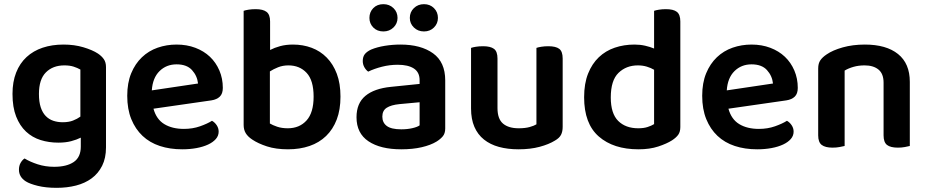

<svg xmlns="http://www.w3.org/2000/svg" viewBox="-20 -702 4453 922"><path d="M368 -41Q348 -31 321.5 -24Q295 -17 260 -17Q215 -17 175 -29.5Q135 -42 105 -70Q75 -98 57.5 -142.5Q40 -187 40 -251Q40 -309 57.5 -353.5Q75 -398 107.5 -428Q140 -458 185 -473Q230 -488 285 -488Q337 -488 380.5 -475Q424 -462 450 -445Q468 -433 478.5 -418Q489 -403 489 -380V6Q489 57 470.5 94Q452 131 420 154.5Q388 178 345 189Q302 200 252 200Q200 200 161.5 190.5Q123 181 104 169Q71 148 71 113Q71 94 79 80Q87 66 98 59Q124 75 161 87Q198 99 240 99Q300 99 334 76Q368 53 368 2ZM281 -115Q310 -115 330.5 -123Q351 -131 366 -142V-368Q352 -376 333.5 -382Q315 -388 289 -388Q234 -388 200.5 -354.5Q167 -321 167 -251Q167 -213 175.5 -187Q184 -161 199.5 -145Q215 -129 236 -122Q257 -115 281 -115Z M717 -180Q731 -129 769 -106Q807 -83 863 -83Q905 -83 940.5 -95.5Q976 -108 998 -122Q1012 -114 1021 -100Q1030 -86 1030 -70Q1030 -50 1016.5 -34.5Q1003 -19 979.5 -8Q956 3 924 9Q892 15 855 15Q796 15 747.5 -1Q699 -17 664.5 -49.5Q630 -82 610.5 -130Q591 -178 591 -242Q591 -304 610 -350Q629 -396 661.5 -427Q694 -458 737 -473Q780 -488 828 -488Q877 -488 918 -472.5Q959 -457 988 -429.5Q1017 -402 1033.5 -363.5Q1050 -325 1050 -280Q1050 -252 1035.5 -238Q1021 -224 995 -220ZM828 -393Q779 -393 746 -360.5Q713 -328 709 -268L931 -301Q927 -338 902 -365.5Q877 -393 828 -393Z M1387 -488Q1435 -488 1476.5 -472.5Q1518 -457 1549 -425.5Q1580 -394 1597.5 -347.5Q1615 -301 1615 -238Q1615 -175 1597 -128Q1579 -81 1546 -49Q1513 -17 1466.5 -1Q1420 15 1363 15Q1305 15 1262 1Q1219 -13 1191 -32Q1170 -46 1160 -62.5Q1150 -79 1150 -102V-650Q1158 -653 1173.5 -655.5Q1189 -658 1208 -658Q1243 -658 1260 -645Q1277 -632 1277 -599V-462Q1298 -473 1325.5 -480.5Q1353 -488 1387 -488ZM1365 -388Q1338 -388 1315.5 -379Q1293 -370 1276 -359V-109Q1289 -101 1311 -93.5Q1333 -86 1362 -86Q1418 -86 1452 -123.5Q1486 -161 1486 -238Q1486 -316 1452.5 -352Q1419 -388 1365 -388Z M1907 -81Q1936 -81 1960 -86.5Q1984 -92 1995 -100V-211L1898 -202Q1858 -198 1837 -184.5Q1816 -171 1816 -142Q1816 -113 1837.5 -97Q1859 -81 1907 -81ZM1903 -488Q2001 -488 2059.5 -446Q2118 -404 2118 -316V-85Q2118 -61 2106 -47Q2094 -33 2076 -22Q2048 -5 2005 5Q1962 15 1907 15Q1807 15 1749.5 -23.5Q1692 -62 1692 -139Q1692 -206 1734.5 -241.5Q1777 -277 1858 -285L1995 -299V-317Q1995 -355 1967.5 -373Q1940 -391 1890 -391Q1851 -391 1814 -381.5Q1777 -372 1748 -358Q1737 -366 1729.5 -379.5Q1722 -393 1722 -409Q1722 -429 1731.5 -441.5Q1741 -454 1762 -464Q1791 -476 1828 -482Q1865 -488 1903 -488ZM1889 -616Q1889 -589 1869.5 -570Q1850 -551 1821 -551Q1791 -551 1772.5 -570Q1754 -589 1754 -616Q1754 -644 1772.5 -663Q1791 -682 1821 -682Q1850 -682 1869.5 -663Q1889 -644 1889 -616ZM2083 -616Q2083 -589 2064 -570Q2045 -551 2016 -551Q1987 -551 1967.5 -570Q1948 -589 1948 -616Q1948 -644 1967.5 -663Q1987 -682 2016 -682Q2045 -682 2064 -663Q2083 -644 2083 -616Z M2682 -93Q2682 -70 2674 -54.5Q2666 -39 2645 -27Q2616 -9 2571.5 3Q2527 15 2470 15Q2418 15 2376 3.5Q2334 -8 2304 -32Q2274 -56 2258 -93Q2242 -130 2242 -181V-472Q2250 -475 2265.5 -477.5Q2281 -480 2300 -480Q2335 -480 2352 -467.5Q2369 -455 2369 -421V-183Q2369 -131 2395.5 -108.5Q2422 -86 2471 -86Q2502 -86 2523.5 -92Q2545 -98 2556 -105V-472Q2564 -475 2579.5 -477.5Q2595 -480 2613 -480Q2649 -480 2665.5 -467.5Q2682 -455 2682 -421V-93Z M3247 -92Q3247 -69 3237 -55Q3227 -41 3207 -28Q3182 -12 3141 1.5Q3100 15 3046 15Q2926 15 2855.5 -46.5Q2785 -108 2785 -235Q2785 -301 2804 -348.5Q2823 -396 2855.5 -427Q2888 -458 2932 -473Q2976 -488 3027 -488Q3054 -488 3078 -482.5Q3102 -477 3121 -469V-650Q3129 -653 3144.5 -655.5Q3160 -658 3178 -658Q3214 -658 3230.5 -645Q3247 -632 3247 -599ZM3121 -367Q3106 -376 3086 -382Q3066 -388 3043 -388Q2987 -388 2950 -352Q2913 -316 2913 -234Q2913 -157 2948.5 -121.5Q2984 -86 3045 -86Q3071 -86 3089.5 -92Q3108 -98 3121 -106Z M3478 -180Q3492 -129 3530 -106Q3568 -83 3624 -83Q3666 -83 3701.5 -95.5Q3737 -108 3759 -122Q3773 -114 3782 -100Q3791 -86 3791 -70Q3791 -50 3777.5 -34.5Q3764 -19 3740.5 -8Q3717 3 3685 9Q3653 15 3616 15Q3557 15 3508.5 -1Q3460 -17 3425.5 -49.5Q3391 -82 3371.5 -130Q3352 -178 3352 -242Q3352 -304 3371 -350Q3390 -396 3422.5 -427Q3455 -458 3498 -473Q3541 -488 3589 -488Q3638 -488 3679 -472.5Q3720 -457 3749 -429.5Q3778 -402 3794.5 -363.5Q3811 -325 3811 -280Q3811 -252 3796.5 -238Q3782 -224 3756 -220ZM3589 -393Q3540 -393 3507 -360.5Q3474 -328 3470 -268L3692 -301Q3688 -338 3663 -365.5Q3638 -393 3589 -393Z M4223 -305Q4223 -348 4198.5 -368Q4174 -388 4132 -388Q4103 -388 4078.5 -381Q4054 -374 4036 -363V-1Q4027 1 4012 4Q3997 7 3978 7Q3943 7 3926 -6Q3909 -19 3909 -52V-373Q3909 -397 3919 -412Q3929 -427 3950 -441Q3979 -461 4027 -474.5Q4075 -488 4133 -488Q4236 -488 4292.5 -442.5Q4349 -397 4349 -309V-1Q4341 1 4325.5 4Q4310 7 4292 7Q4256 7 4239.5 -6Q4223 -19 4223 -52V-305Z"/></svg>

Font: Baloo Da 2 SemiBold
Style: Regular
Weight: 600
Designer: Noopur Datye, Sulekha Rajkumar and Ek Type
Foundry: Ek Type
Version: Version 1.640;hotconv 1.0.111;makeotfexe 2.5.65597; ttfautoh